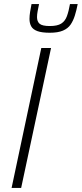

<svg xmlns="http://www.w3.org/2000/svg" viewBox="-20 -924 402 944"><path d="M37 0 183 -688H231L84 0ZM225 -763Q186 -763 164 -771Q142 -779 133.5 -794.5Q125 -810 125 -831Q125 -847 128 -865.5Q131 -884 135 -904H172Q168 -885 165 -869Q162 -853 162 -840Q162 -818 175 -807Q188 -796 225 -796Q262 -796 281 -808Q300 -820 309 -844.5Q318 -869 324 -904H362Q356 -873 348 -847.5Q340 -822 327 -803Q314 -784 289.5 -773.5Q265 -763 225 -763Z"/></svg>

Font: Saira SemiCondensed ExtraLight
Style: Italic
Weight: 250
Width: 4
Italic angle: -12°
Designer: Hector Gatti with collaboration of the Omnibus-Type team
Foundry: Omnibus-Type
Version: Version 1.101